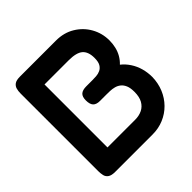

<svg xmlns="http://www.w3.org/2000/svg" viewBox="-183 -838 996 996"><g transform="rotate(-45 314.5 -340.5)"><path d="M106 9Q80 9 67 0Q54 -9 50.5 -24Q47 -39 47 -57V-625Q47 -643 51 -657.5Q55 -672 67.5 -681Q80 -690 107 -690H371Q429 -690 473.5 -663Q518 -636 543 -591.5Q568 -547 568 -494Q568 -470 562.5 -446.5Q557 -423 545.5 -403Q534 -383 517 -367Q540 -349 557 -323Q574 -297 582.5 -266.5Q591 -236 591 -203Q590 -158 574 -119.5Q558 -81 529.5 -52Q501 -23 463 -7Q425 9 381 9ZM168 -109H371Q400 -109 422.5 -120Q445 -131 458 -154Q471 -177 471 -214Q471 -243 463.5 -260.5Q456 -278 443.5 -288Q431 -298 415.5 -302Q400 -306 385 -306.5Q370 -307 357 -307H311Q285 -307 273 -319.5Q261 -332 261 -361Q261 -388 274 -399.5Q287 -411 314 -411H359Q372 -411 387.5 -412Q403 -413 417 -419.5Q431 -426 440 -441Q449 -456 449 -485Q449 -530 425.5 -550.5Q402 -571 345 -571H168Z"/></g></svg>

Font: Fredoka Light Medium
Style: Regular
Weight: 500
Version: Version 2.001